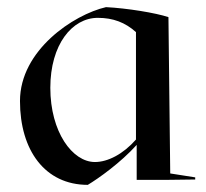

<svg xmlns="http://www.w3.org/2000/svg" viewBox="-20 -504 577 538"><path d="M36 -221C36 -83 106 14 226 14C256 -4 318 -48 363 -98V0H447L527 -1V-7L457 -18L452 -456C416 -468 336 -481 277 -484C186 -463 36 -363 36 -221ZM121 -258C121 -379 182 -454 254 -454C297 -454 331 -441 361 -414V-113C325 -72 282 -50 246 -50C183 -50 121 -134 121 -258Z"/></svg>

Font: Mazius Display
Style: Regular
Weight: 400
Designer: Alberto Casagrande & Collletttivo
Foundry: Collletttivo
Version: Version 2.000;Glyphs 3.2 (3217)